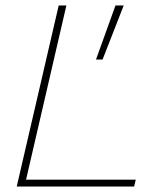

<svg xmlns="http://www.w3.org/2000/svg" viewBox="-20 -680 582 700"><path d="M431 -660 354 -463H330L401 -660ZM75 -25H475L469 0H41L194 -660H222Z"/></svg>

Font: Work Sans ExtraLight
Style: Italic
Weight: 200
Italic angle: -13°
Designer: Wei Huang
Foundry: Wei Huang
Version: Version 2.012; ttfautohint (v1.8.3)